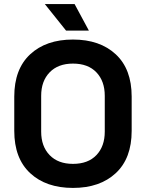

<svg xmlns="http://www.w3.org/2000/svg" viewBox="-20 -908 716 942"><path d="M338 14Q206 14 128 -58.5Q50 -131 50 -266V-434Q50 -569 128 -641.5Q206 -714 338 -714Q470 -714 548 -641.5Q626 -569 626 -434V-266Q626 -131 548 -58.5Q470 14 338 14ZM338 -104Q412 -104 453 -147Q494 -190 494 -262V-438Q494 -510 453 -553Q412 -596 338 -596Q265 -596 223.5 -553Q182 -510 182 -438V-262Q182 -190 223.5 -147Q265 -104 338 -104ZM304 -758 200 -888H346L416 -758Z"/></svg>

Font: Space Grotesk
Style: Bold
Weight: 700
Designer: Florian Karsten
Foundry: Florian Karsten
Version: Version 2.000